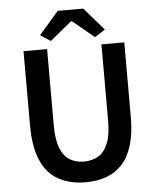

<svg xmlns="http://www.w3.org/2000/svg" viewBox="-62 -997 864 1063"><g transform="rotate(-5 370.0 -465.5)"><path d="M371 14Q307 14 255 -5Q203 -24 166.5 -64Q130 -104 110.5 -169Q91 -234 91 -324V-739H222V-314Q222 -235 241 -188Q260 -141 293.5 -121Q327 -101 371 -101Q417 -101 451 -121Q485 -141 504.5 -188Q524 -235 524 -314V-739H651V-324Q651 -234 631.5 -169Q612 -104 575.5 -64Q539 -24 487.5 -5Q436 14 371 14ZM247 -782 190 -819 299 -945H441L550 -819L492 -782L372 -881H367Z"/></g></svg>

Font: Noto Sans HK SemiBold
Style: Regular
Weight: 600
Version: Version 2.004-H2;hotconv 1.0.118;makeotfexe 2.5.65603